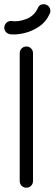

<svg xmlns="http://www.w3.org/2000/svg" viewBox="-30 -876 255 896"><path d="M62 -628Q62 -641 71 -650Q80 -659 93 -659Q106 -659 115 -650Q124 -641 124 -628V-31Q124 -18 115 -9Q106 0 93 0Q80 0 71 -9Q62 -18 62 -31ZM146 -837Q154 -858 177 -856Q190 -855 198 -845Q206 -835 205 -822Q205 -818 203 -814Q186 -775 153 -752.5Q120 -730 83.5 -721.5Q47 -713 18 -716Q5 -718 -3 -727.5Q-11 -737 -10 -750Q-8 -763 1.5 -771Q11 -779 24 -778Q55 -773 92 -787Q129 -801 146 -837Z"/></svg>

Font: Libertine Sup Medium
Style: Regular
Weight: 500
Designer: Bastien Sozeau
Foundry: NBR — Bastien Sozeau
Version: Version 2.003; ttfautohint (v1.8.4.7-5d5b);gftools[0.9.33]